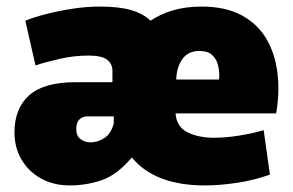

<svg xmlns="http://www.w3.org/2000/svg" viewBox="-20 -552 892 584"><path d="M192 12Q143 12 105 -9Q67 -30 45.5 -66.5Q24 -103 24 -149Q24 -222 68.5 -262Q113 -302 210 -302H322V-336Q322 -358 305.5 -370.5Q289 -383 249 -383Q205 -383 161.5 -373Q118 -363 88 -353L57 -489Q81 -499 117.5 -508.5Q154 -518 197.5 -525Q241 -532 285 -532Q341 -532 378 -521.5Q415 -511 438 -489Q467 -509 506 -520.5Q545 -532 593 -532Q666 -532 715 -505.5Q764 -479 790.5 -433.5Q817 -388 824 -329.5Q831 -271 820 -207H514Q517 -166 550.5 -149.5Q584 -133 631 -133Q666 -133 707 -139.5Q748 -146 782 -156L801 -21Q754 -4 701.5 4Q649 12 603 12Q451 12 381 -73Q336 -20 289.5 -4Q243 12 192 12ZM587 -397Q552 -397 534.5 -372Q517 -347 516 -310H646Q647 -315 647 -322Q647 -339 642.5 -356Q638 -373 625 -385Q612 -397 587 -397ZM256 -119Q276 -119 296.5 -131.5Q317 -144 326 -176V-198H245Q232 -198 222 -189Q212 -180 212 -160Q212 -138 225.5 -128.5Q239 -119 256 -119Z"/></svg>

Font: Murecho Black
Style: Regular
Weight: 900
Designer: Neil Summerour
Foundry: Positype
Version: Version 1.010; ttfautohint (v1.8.3)